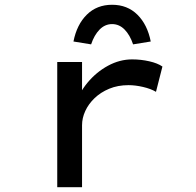

<svg xmlns="http://www.w3.org/2000/svg" viewBox="-20 -785 821 805"><path d="M220 0V-525H324V-334L294 -340Q310 -394 347 -438.5Q384 -483 433 -509.5Q482 -536 534 -536Q571 -536 606 -528Q641 -520 661 -506L634 -400Q612 -413 579.5 -420.5Q547 -428 519 -428Q474 -428 438 -413Q402 -398 376.5 -373.5Q351 -349 337.5 -319.5Q324 -290 324 -260V0ZM362 -599 288 -611Q302 -682 344 -723.5Q386 -765 450 -765Q514 -765 556 -723.5Q598 -682 612 -611L538 -599Q525 -638 502.5 -661Q480 -684 450 -684Q420 -684 397.5 -661Q375 -638 362 -599Z"/></svg>

Font: Lexend Zetta
Style: Regular
Weight: 400
Designer: Bonnie Shaver-Troup, Thomas Jockin
Foundry: Lexend
Version: Version 1.007